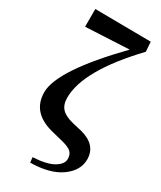

<svg xmlns="http://www.w3.org/2000/svg" viewBox="-254 -903 1012 1209"><g transform="rotate(30 251.5 -298.5)"><path d="M298.8 -127 366.2 -111.3Q489.3 -79.1 489.3 26.4Q489.3 106.4 410.2 163.6Q331.1 220.7 188.5 222.7L183.6 185.5Q285.2 179.7 333.5 150.9Q381.8 122.1 381.8 85.9Q381.8 52.7 363.8 35.2Q345.7 17.6 296.9 4.9L207 -17.6Q43 -60.5 43 -207Q43 -365.2 375 -707L59.6 -691.4V-820.3L464.8 -816.4L469.7 -746.1Q185.5 -447.3 185.5 -249Q185.5 -198.2 211.9 -169.9Q238.3 -141.6 298.8 -127Z"/></g></svg>

Font: Bpmf Zihi Serif Heavy
Style: Heavy
Weight: 900
Foundry: But Ko
Version: Version 1.320